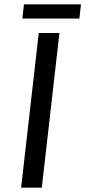

<svg xmlns="http://www.w3.org/2000/svg" viewBox="-20 -868 394 888"><path d="M173.3 0H77.6L159.2 -715.3H254.9ZM90.8 -848.1H354.5L347.2 -782.2H83.5Z"/></svg>

Font: Proza Libre
Style: Italic
Weight: 400
Designer: Jasper de Waard
Foundry: Jasper de Waard
Version: Version 1.000; ttfautohint (v1.4.1.8-43bc)